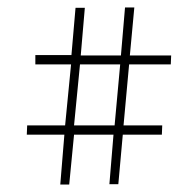

<svg xmlns="http://www.w3.org/2000/svg" viewBox="-20 -480 508 516"><path d="M285 -118H179L166 16H142L153 -118H52L53 -143H155L171 -307H75V-332H172L183 -459H208L197 -331H305L316 -460H341L329 -331H440L439 -307H327L312 -143H416L415 -118H310L298 15H274ZM179 -143H288L303 -307H195Z"/></svg>

Font: Genos ExtraLight
Style: Regular
Weight: 250
Designer: Robert E. Leuschke
Foundry: Robert E. Leuschke
Version: Version 1.010